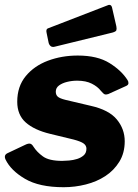

<svg xmlns="http://www.w3.org/2000/svg" viewBox="-22 -772 577 802"><path d="M244 10Q142 10 82.5 -25Q23 -60 1 -106Q-7 -124 9 -132L83 -167Q95 -173 103 -172Q111 -171 118 -159Q132 -137 157.5 -118.5Q183 -100 238 -100Q249 -100 266.5 -101.5Q284 -103 300 -108Q316 -113 327.5 -123Q339 -133 339 -151Q339 -164 327.5 -172.5Q316 -181 286 -189L187 -213Q121 -229 85.5 -260.5Q50 -292 50 -347Q50 -411 85.5 -454Q121 -497 178.5 -518.5Q236 -540 303 -540Q385 -540 435.5 -508.5Q486 -477 511 -437Q515 -431 514.5 -424Q514 -417 505 -413L430 -379Q421 -376 415.5 -378Q410 -380 399 -393Q386 -410 361.5 -422.5Q337 -435 300 -435Q279 -435 258.5 -430Q238 -425 224.5 -415Q211 -405 211 -389Q211 -376 219 -368.5Q227 -361 251 -355L357 -330Q433 -313 466 -273Q499 -233 499 -182Q499 -133 476.5 -96.5Q454 -60 418 -36.5Q382 -13 336.5 -1.5Q291 10 244 10ZM464 -662Q466 -651 464 -645.5Q462 -640 448 -636L207 -577Q196 -574 189.5 -579.5Q183 -585 181 -594L173 -633Q169 -649 177 -653L428 -750Q434 -753 439.5 -750.5Q445 -748 447 -736Z"/></svg>

Font: Libre Franklin Thin ExtraBold
Style: Italic
Weight: 800
Italic angle: -8°
Version: Version 2.000